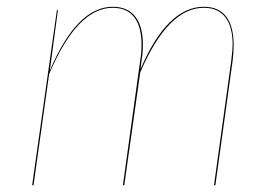

<svg xmlns="http://www.w3.org/2000/svg" viewBox="-20 -547 799 567"><path d="M670 -414Q670 -394 667 -368L616 0H612L663 -368Q667 -402 667 -415Q667 -468 645.5 -496Q624 -524 582 -524Q476 -524 394 -333L347 0H343L394 -368Q398 -391 398 -415Q398 -468 376.5 -496Q355 -524 313 -524Q208 -524 125 -328L79 0H75L148 -517H151L127 -338Q207 -527 313 -527Q357 -527 379.5 -498Q402 -469 402 -415Q402 -391 398 -368L395 -343Q474 -527 582 -527Q626 -527 648 -498Q670 -469 670 -414Z"/></svg>

Font: Fira Sans Condensed Four
Style: Italic
Weight: 100
Width: 3
Italic angle: -8°
Designer: bBox Type GmbH & Carrois Corporate GbR & Edenspiekermann AG
Foundry: bBox Type GmbH & Carrois Corporate GbR & Edenspiekermann AG
Version: Version 4.301